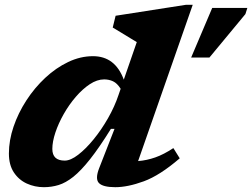

<svg xmlns="http://www.w3.org/2000/svg" viewBox="-20 -765 1048 798"><path d="M727 -107Q644.5 -36 577.8 -11.5Q511 13 459 13Q408 13 391.2 -4.2Q374.5 -21.5 392.5 -67L456 -229.5H441Q392.5 -151.5 354.5 -103.5Q316.5 -55.5 284.8 -30.2Q253 -5 223.5 4Q194 13 162.5 13Q124.5 13 91.2 -2.2Q58 -17.5 37.5 -48.5Q17 -79.5 17 -127Q17 -181.5 36.2 -238.2Q55.5 -295 89.5 -347.5Q123.5 -400 168 -441.5Q212.5 -483 263.2 -507.2Q314 -531.5 366.5 -531.5Q458.5 -531.5 494.5 -434L548.5 -590Q539.5 -595.5 521.2 -606.5Q503 -617.5 483 -629.8Q463 -642 448.5 -650.5L460.5 -699.5L752.5 -745H781L554 -95.5Q590.5 -98.5 625.5 -110.8Q660.5 -123 700.5 -149.5ZM197.5 -146Q197.5 -97.5 249 -97.5Q273.5 -97.5 305 -121.8Q336.5 -146 369 -185.8Q401.5 -225.5 429 -273.8Q456.5 -322 472.5 -370L481.5 -396Q467 -419 450 -427Q433 -435 413 -435Q383.5 -435 353.2 -415Q323 -395 295 -362.5Q267 -330 245 -291.2Q223 -252.5 210.2 -214.2Q197.5 -176 197.5 -146ZM774.5 -526 862 -732H1008L1000 -706.5L850.5 -526Z"/></svg>

Font: Newsreader 6pt
Style: Bold Italic
Weight: 700
Italic angle: -17°
Designer: Hugues Gentile
Foundry: Production Type
Version: Version 1.003; ttfautohint (v1.8.3)